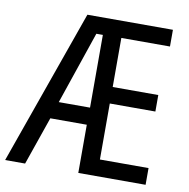

<svg xmlns="http://www.w3.org/2000/svg" viewBox="-82 -858 858 871"><g transform="rotate(10 347.0 -423.0)"><path d="M645 -66H335V-288H167L90 -66H-2L251 -780H645V-703H421V-477H631V-401H421V-143H645ZM192 -367H336V-702H306Z"/></g></svg>

Font: Noto Sans Malayalam UI Condensed
Style: Regular
Weight: 400
Width: 3
Designer: Jelle Bosma - Monotype Design Team
Foundry: Monotype Imaging Inc.
Version: Version 2.104; ttfautohint (v1.8.4.7-5d5b)